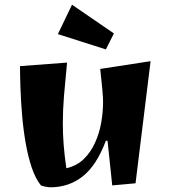

<svg xmlns="http://www.w3.org/2000/svg" viewBox="-20 -773 730 816"><path d="M194 23Q188 23 174 20.5Q160 18 154 15Q131 -13 115 -60.5Q99 -108 89 -165.5Q79 -223 74 -283Q69 -343 67 -397.5Q65 -452 65 -492L265 -507Q257 -427 252 -366Q247 -305 247 -249Q247 -204 250.5 -158.5Q254 -113 262 -58Q306 -68 335.5 -96.5Q365 -125 383.5 -165.5Q402 -206 410 -251Q418 -296 418 -339Q418 -347 417.5 -358.5Q417 -370 414.5 -397.5Q412 -425 406 -480L620 -513L556 6L457 15L437 -175H430Q390 -69 331 -23Q272 23 194 23ZM430 -563 226 -628 286 -753 464 -631Z"/></svg>

Font: Joti One
Style: Regular
Weight: 400
Designer: Eduardo Rodriguez Tunni
Foundry: Eduardo Rodriguez Tunni
Version: Version 1.002; ttfautohint (v1.8.4.7-5d5b);gftools[0.9.24]